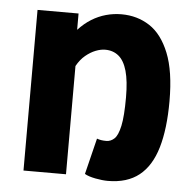

<svg xmlns="http://www.w3.org/2000/svg" viewBox="-50 -712 777 774"><g transform="rotate(5 339.0 -325.0)"><path d="M414 12Q392 12 363.5 6.5Q335 1 320 -8L356 -154Q364 -151 373 -149.5Q382 -148 394 -148Q412 -148 426.5 -161.5Q441 -175 449.5 -214Q458 -253 458 -330Q458 -396 446.5 -436.5Q435 -477 412.5 -495.5Q390 -514 358 -514Q340 -514 319.5 -506Q299 -498 279 -481.5Q259 -465 244 -438V0H72V-650H238V-584Q263 -611 290.5 -628Q318 -645 348.5 -653.5Q379 -662 411 -662Q475 -662 525 -629.5Q575 -597 604.5 -524Q634 -451 634 -330Q634 -218 611.5 -141.5Q589 -65 540.5 -26.5Q492 12 414 12Z"/></g></svg>

Font: Source Sans 3 ExtraLight Black
Style: Regular
Weight: 900
Version: Version 3.052;hotconv 1.1.0;makeotfexe 2.6.0